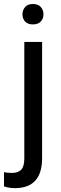

<svg xmlns="http://www.w3.org/2000/svg" viewBox="-52 -741 311 974"><path d="M161.6 -528.3V61Q161.6 213.4 23.4 213.4Q-6.3 213.4 -31.7 204.6V132.3Q-16.1 136.2 9.3 136.2Q39.6 136.2 55.4 119.9Q71.3 103.5 71.3 63V-528.3ZM62 -668.5Q62 -689.9 75.4 -705.3Q88.9 -720.7 114.7 -720.7Q141.1 -720.7 154.8 -705.6Q168.5 -690.4 168.5 -668.5Q168.5 -646.5 154.8 -631.8Q141.1 -617.2 114.7 -617.2Q88.4 -617.2 75.2 -631.8Q62 -646.5 62 -668.5Z"/></svg>

Font: TypoPRO Roboto
Style: Regular
Weight: 400
Designer: Google
Version: Version 2.136; 2016